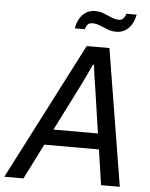

<svg xmlns="http://www.w3.org/2000/svg" viewBox="-93 -912 751 959"><g transform="rotate(5 282.5 -432.0)"><path d="M-35 0 318 -686H432L544 0H450L424 -177H150L61 0ZM189 -256H412L380 -473Q378 -486 375.5 -502Q373 -518 370.5 -535Q368 -552 366 -567.5Q364 -583 363 -596H357Q349 -578 338 -554.5Q327 -531 316 -508.5Q305 -486 298 -472ZM251 -769Q256 -797 268 -818Q280 -839 299.5 -851.5Q319 -864 345 -864Q368 -864 388.5 -856Q409 -848 428.5 -839.5Q448 -831 467 -831Q481 -831 489 -840Q497 -849 502 -864H553Q548 -837 535.5 -815.5Q523 -794 503.5 -782Q484 -770 458 -770Q435 -770 414.5 -778Q394 -786 375 -794Q356 -802 337 -802Q322 -802 314 -793.5Q306 -785 301 -769Z"/></g></svg>

Font: Archivo SemiCondensed
Style: Italic
Weight: 400
Width: 4
Italic angle: -10°
Designer: Hector Gatti
Foundry: Omnibus-Type
Version: Version 2.001